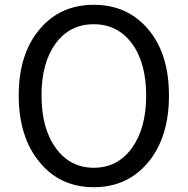

<svg xmlns="http://www.w3.org/2000/svg" viewBox="-20 -767 782 800"><path d="M146 -90Q58 -195 58 -369Q58 -543 146 -646Q231 -747 371 -747Q511 -747 597.5 -645Q684 -543 684 -369Q684 -195 597.5 -91Q511 13 371 13Q231 13 146 -90ZM212.5 -150Q272 -68 371 -68Q470 -68 529.5 -150Q589 -232 589 -369Q589 -506 529.5 -586Q470 -666 370.5 -666Q271 -666 212 -586Q153 -506 153 -369Q153 -232 212.5 -150Z"/></svg>

Font: Resource Han Rounded HK
Style: Regular
Weight: 400
Designer: Cyano Hao (round all glyphs); Ryoko NISHIZUKA  (kana, bopomofo & ideographs); Paul D. Hunt (Latin, Greek & Cyrillic); Sa
Foundry: Cyano Hao
Version: 0.990